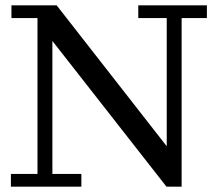

<svg xmlns="http://www.w3.org/2000/svg" viewBox="-20 -702 804 722"><path d="M21 0V-48H121V-634H23V-682H193L607 -152V-634H500V-682H758V-634H663V0H606L177 -548V-48H286V0Z"/></svg>

Font: Montagu Slab 144pt
Style: Regular
Weight: 400
Designer: Florian Karsten
Foundry: Florian Karsten
Version: Version 1.000; ttfautohint (v1.8.3)